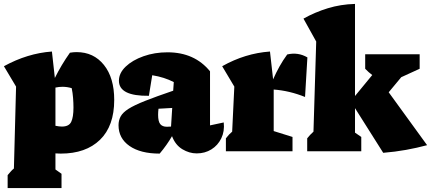

<svg xmlns="http://www.w3.org/2000/svg" viewBox="-23 -772 2200 980"><path d="M16 188V122Q24 113 31 104.5Q38 96 48 88L59 -330L-3 -434Q117 -500 242 -509L257 -374Q290 -441 334 -503Q352 -506 368 -506Q455 -506 507.5 -440.5Q560 -375 560 -262Q560 -129 487.5 -58.5Q415 12 287 12Q274 12 260 11V93L291 115V188ZM296 -329Q278 -329 260 -325V-130Q279 -126 293 -126Q329 -126 340.5 -150Q352 -174 352 -223Q352 -246 350 -272Q348 -298 343 -322Q320 -329 296 -329Z M792 12Q694 12 638 -27Q582 -66 582 -133Q582 -158 593 -178Q604 -198 633 -216.5Q662 -235 717.5 -257Q773 -279 861 -309L864 -353Q816 -378 754 -388L737 -283Q584 -281 584 -360Q584 -399 618.5 -432Q653 -465 709.5 -485Q766 -505 832 -505Q970 -505 1049 -408V-132L1119 -147Q1124 -102 1106.5 -66Q1089 -30 1056 -9.5Q1023 11 981 11Q943 11 907.5 -10.5Q872 -32 855 -77Q829 -32 792 12ZM784 -186Q784 -152 795 -138.5Q806 -125 829 -125Q840 -125 850 -126L856 -221L786 -217Q784 -201 784 -186Z M1130 0V-66Q1147 -88 1162 -100L1173 -330L1111 -434Q1228 -500 1355 -509L1371 -367Q1386 -401 1403.5 -432.5Q1421 -464 1443 -494Q1498 -507 1546 -479L1534 -277Q1455 -309 1374 -315V-103L1470 -73V0Z M1545 0V-66Q1552 -75 1560 -83.5Q1568 -92 1577 -100L1591 -560L1526 -677Q1585 -710 1650.5 -730Q1716 -750 1789 -752V-282L1877 -389Q1858 -403 1841 -421V-495H2119V-421L2025 -378L1961 -301L2157 -31Q2105 -17 2049.5 -7Q1994 3 1933 8L1789 -220V-95L1821 -73V0Z"/></svg>

Font: Piazzolla Black
Style: Regular
Weight: 900
Designer: Juan Pablo del Peral
Foundry: Huerta Tipografica
Version: Version 1.330